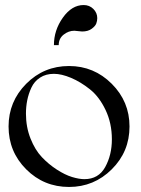

<svg xmlns="http://www.w3.org/2000/svg" viewBox="-20 -742 559 762"><path d="M213 -563H194Q194 -622 229.5 -672Q265 -722 312 -722Q335 -722 350.5 -706.5Q366 -691 366 -670Q366 -659 362 -648.5Q358 -638 343.5 -627.5Q329 -617 306 -617Q301 -617 290 -618.5Q279 -620 275 -620Q252 -620 232.5 -604.5Q213 -589 213 -563ZM254 -480Q353 -480 423.5 -409.5Q494 -339 494 -240Q494 -140 423.5 -70Q353 0 254 0Q154 0 84 -70Q14 -140 14 -240Q14 -339 84 -409.5Q154 -480 254 -480ZM83 -291Q83 -238 101 -192.5Q119 -147 146 -118.5Q173 -90 205.5 -69Q238 -48 266 -39.5Q294 -31 315 -31Q371 -31 397.5 -79Q424 -127 424 -189Q424 -253 399 -305.5Q374 -358 337 -387.5Q300 -417 262 -433Q224 -449 194 -449Q162 -449 139 -434Q116 -419 104.5 -394Q93 -369 88 -343.5Q83 -318 83 -291Z"/></svg>

Font: kawoszeh
Style: Medium
Weight: 500
Version: Version 000.030